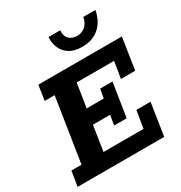

<svg xmlns="http://www.w3.org/2000/svg" viewBox="-181 -907 975 1035"><g transform="rotate(-30 307.0 -389.0)"><path d="M2 0 17 -93H80L142 -490H80L94 -583H614L584 -387H495L512 -490H279L256 -342H362L372 -398H449L416 -188H338L348 -249H241L217 -93H466L484 -201H572L541 0ZM403 -641Q354 -641 324 -660Q294 -679 280.5 -710.5Q267 -742 270 -778H343Q340 -742 358.5 -724Q377 -706 408 -706Q438 -706 459 -724.5Q480 -743 487 -778H562Q550 -714 509 -677.5Q468 -641 403 -641Z"/></g></svg>

Font: Rokkitt SemiBold
Style: Bold Italic
Weight: 700
Italic angle: -9°
Version: Version 3.103